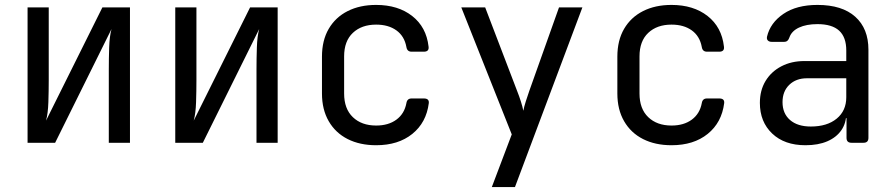

<svg xmlns="http://www.w3.org/2000/svg" viewBox="-20 -580 3640 780"><path d="M92 0V-550H178V-254Q178 -211 176.5 -165Q175 -119 167 -90L396 -550H508V0H422V-297Q422 -341 423.5 -387Q425 -433 433 -462L204 0Z M692 0V-550H778V-254Q778 -211 776.5 -165Q775 -119 767 -90L996 -550H1108V0H1022V-297Q1022 -341 1023.5 -387Q1025 -433 1033 -462L804 0Z M1508 10Q1442 10 1392.5 -15Q1343 -40 1315.5 -87.5Q1288 -135 1288 -200V-350Q1288 -416 1315.5 -463Q1343 -510 1392.5 -535Q1442 -560 1508 -560Q1597 -560 1654.5 -515Q1712 -470 1721 -391Q1724 -370 1702 -370H1652Q1634 -370 1631 -389Q1623 -433 1590.5 -456.5Q1558 -480 1508 -480Q1449 -480 1413.5 -446.5Q1378 -413 1378 -351V-200Q1378 -138 1413.5 -104Q1449 -70 1508 -70Q1558 -70 1590.5 -94Q1623 -118 1631 -161Q1634 -180 1652 -180H1702Q1724 -180 1722 -161Q1712 -82 1655 -36Q1598 10 1508 10Z M1978 180 2059 -34 1854 -550H1951L2081 -210Q2089 -190 2096 -168Q2103 -146 2106 -130Q2109 -146 2116 -168Q2123 -190 2130 -210L2251 -550H2346L2072 180Z M2708 10Q2642 10 2592.5 -15Q2543 -40 2515.5 -87.5Q2488 -135 2488 -200V-350Q2488 -416 2515.5 -463Q2543 -510 2592.5 -535Q2642 -560 2708 -560Q2797 -560 2854.5 -515Q2912 -470 2921 -391Q2924 -370 2902 -370H2852Q2834 -370 2831 -389Q2823 -433 2790.5 -456.5Q2758 -480 2708 -480Q2649 -480 2613.5 -446.5Q2578 -413 2578 -351V-200Q2578 -138 2613.5 -104Q2649 -70 2708 -70Q2758 -70 2790.5 -94Q2823 -118 2831 -161Q2834 -180 2852 -180H2902Q2924 -180 2922 -161Q2912 -82 2855 -36Q2798 10 2708 10Z M3252 10Q3167 10 3117 -37.5Q3067 -85 3067 -162Q3067 -213 3090 -251Q3113 -289 3154 -310.5Q3195 -332 3248 -332H3418V-375Q3418 -429 3389 -455.5Q3360 -482 3301 -482Q3256 -482 3226 -468Q3196 -454 3187 -428Q3184 -419 3179 -414.5Q3174 -410 3165 -410H3115Q3105 -410 3099.5 -415.5Q3094 -421 3096 -431Q3109 -487 3162.5 -523.5Q3216 -560 3301 -560Q3401 -560 3454.5 -512Q3508 -464 3508 -378V-20Q3508 0 3488 0H3439Q3419 0 3419 -20V-100H3404L3418 -120Q3418 -80 3398 -51Q3378 -22 3341 -6Q3304 10 3252 10ZM3274 -66Q3340 -66 3379 -98Q3418 -130 3418 -185V-262H3258Q3214 -262 3186.5 -235.5Q3159 -209 3159 -165Q3159 -119 3189.5 -92.5Q3220 -66 3274 -66Z"/></svg>

Font: Pitagon Sans Mono
Style: Regular
Weight: 400
Monospace: yes
Designer: Travis Tran
Foundry: Pitagon
Version: Version 1.001;gftools[0.9.26]